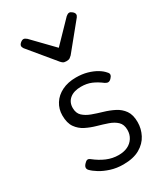

<svg xmlns="http://www.w3.org/2000/svg" viewBox="-210 -933 904 1042"><g transform="rotate(-30 242.0 -411.5)"><path d="M246 19Q204 19 168 7.5Q132 -4 106 -20Q80 -36 65 -52Q58 -60 59 -69.5Q60 -79 71 -90Q80 -100 88 -101.5Q96 -103 106 -95Q140 -68 175.5 -53Q211 -38 249 -38Q282 -38 306 -49.5Q330 -61 344 -83Q358 -105 358 -133Q358 -167 338.5 -185.5Q319 -204 288.5 -214.5Q258 -225 224 -234.5Q190 -244 160 -259Q130 -274 110.5 -301.5Q91 -329 91 -377Q91 -417 111.5 -449.5Q132 -482 169.5 -500.5Q207 -519 257 -519Q296 -519 327.5 -510Q359 -501 382.5 -487Q406 -473 420 -456Q429 -447 427.5 -438Q426 -429 417 -420Q408 -410 399 -409Q390 -408 379 -415Q349 -438 320.5 -450Q292 -462 256 -462Q211 -462 185.5 -441Q160 -420 160 -384Q160 -351 179.5 -333Q199 -315 229 -304Q259 -293 293.5 -283Q328 -273 358.5 -257.5Q389 -242 408 -215Q427 -188 427 -142Q427 -101 408 -64Q389 -27 349 -4Q309 19 246 19ZM402 -842Q410 -842 420.5 -833Q431 -824 431 -814Q431 -811 430 -808Q429 -805 425 -799L293 -637Q287 -631 280 -626Q273 -621 258 -621Q244 -621 237 -626Q230 -631 225 -637L91 -799Q88 -805 86.5 -808Q85 -811 85 -814Q85 -824 95.5 -833Q106 -842 115 -842Q120 -842 125 -839Q130 -836 135 -832L258 -705L381 -832Q386 -836 391 -839Q396 -842 402 -842Z"/></g></svg>

Font: Playwrite US Modern Light
Style: Regular
Weight: 300
Designer: Veronika Burian, José Scaglione
Foundry: TypeTogether
Version: Version 1.003